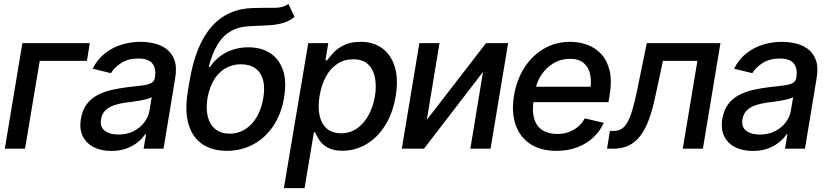

<svg xmlns="http://www.w3.org/2000/svg" viewBox="-20 -769 4279 993"><path d="M444.3 -545.9 429.7 -454.1H185.5L109.4 0H4.9L95.7 -545.9Z M555.7 11.7Q503.9 11.7 465.3 -7.6Q426.8 -26.9 408.2 -64Q389.6 -101.1 398.4 -154.3Q406.2 -200.7 429 -230.5Q451.7 -260.3 484.9 -277.6Q518.1 -294.9 556.6 -303.7Q595.2 -312.5 634.8 -317.4Q684.6 -322.8 715.6 -326.9Q746.6 -331.1 762.2 -339.4Q777.8 -347.7 781.2 -366.7V-369.1Q788.6 -415.5 767.8 -440.9Q747.1 -466.3 695.8 -466.3Q642.6 -466.3 606.7 -443.1Q570.8 -419.9 553.7 -390.6L459 -413.6Q484.4 -463.4 523.7 -493.9Q563 -524.4 610.4 -538.6Q657.7 -552.7 706.5 -552.7Q739.3 -552.7 774.4 -545.2Q809.6 -537.6 838.6 -517.3Q867.7 -497.1 881.8 -459.5Q896 -421.9 885.7 -362.3L825.7 0H722.7L735.4 -74.7H731Q717.8 -54.7 693.8 -34.7Q669.9 -14.6 635.5 -1.5Q601.1 11.7 555.7 11.7ZM592.3 -73.2Q636.7 -73.2 670.9 -90.6Q705.1 -107.9 726.3 -136.2Q747.6 -164.6 752.9 -196.3L764.6 -267.1Q757.8 -261.7 741 -257.1Q724.1 -252.4 703.1 -248.8Q682.1 -245.1 661.9 -242.4Q641.6 -239.7 628.9 -238.3Q597.7 -233.9 570.6 -224.9Q543.5 -215.8 525.4 -198.5Q507.3 -181.2 502.9 -152.8Q495.6 -113.3 521.2 -93.3Q546.9 -73.2 592.3 -73.2Z M1471.7 -748.5 1503.4 -681.6Q1475.6 -659.2 1443.1 -649.9Q1410.6 -640.6 1370.1 -638.2Q1329.6 -635.7 1277.3 -633.8Q1217.8 -632.3 1175.5 -608.6Q1133.3 -585 1105.5 -539.1Q1077.6 -493.2 1059.6 -423.3H1066.4Q1101.6 -474.1 1153.3 -499.3Q1205.1 -524.4 1264.6 -524.4Q1330.1 -524.4 1376.7 -494.6Q1423.3 -464.8 1443.4 -406.7Q1463.4 -348.6 1449.2 -264.6Q1435.1 -179.7 1393.8 -117.9Q1352.5 -56.2 1290.8 -22.7Q1229 10.7 1153.3 11.2Q1076.7 10.7 1025.9 -23.9Q975.1 -58.6 955.1 -126.7Q935.1 -194.8 951.2 -295.4L960 -348.6Q991.2 -536.1 1073.7 -630.4Q1156.2 -724.6 1289.6 -727.5Q1354 -729 1398.2 -728.5Q1442.4 -728 1471.7 -748.5ZM1167.5 -77.6Q1234.4 -78.1 1281 -127.9Q1327.6 -177.7 1341.8 -262.7Q1351.1 -317.9 1340.1 -356.7Q1329.1 -395.5 1300 -416Q1271 -436.5 1226.1 -436.5Q1192.9 -436.5 1164.6 -424.8Q1136.2 -413.1 1113.8 -390.9Q1091.3 -368.7 1076.2 -336.4Q1061 -304.2 1053.2 -262.7Q1044.4 -206.5 1054.9 -165Q1065.4 -123.5 1094.2 -100.8Q1123 -78.1 1167.5 -77.6Z M1448.2 204.1 1574.2 -545.9H1677.7L1663.1 -457H1671.4Q1684.1 -474.1 1704.8 -496.6Q1725.6 -519 1759.8 -535.9Q1793.9 -552.7 1844.7 -552.7Q1910.6 -552.7 1956.5 -519.5Q2002.4 -486.3 2021.7 -423.3Q2041 -360.4 2026.4 -271.5Q2011.7 -183.6 1971.9 -120.4Q1932.1 -57.1 1875 -23.4Q1817.9 10.3 1751.5 10.7Q1702.1 10.3 1673.6 -6.3Q1645 -22.9 1630.9 -45.4Q1616.7 -67.9 1609.4 -85H1603.5L1555.2 204.1ZM1743.7 -79.6Q1791 -80.1 1826.9 -105.2Q1862.8 -130.4 1886.5 -174.1Q1910.2 -217.8 1919.4 -272.5Q1927.7 -326.7 1918.7 -369.6Q1909.7 -412.6 1882.3 -437.5Q1855 -462.4 1806.6 -462.4Q1760.3 -462.4 1724.4 -438.7Q1688.5 -415 1665.3 -372.3Q1642.1 -329.6 1632.8 -272.5Q1623.5 -215.3 1632.8 -171.9Q1642.1 -128.4 1669.9 -104.2Q1697.8 -80.1 1743.7 -79.6Z M2187.5 -149.4 2493.7 -545.9H2607.9L2517.1 0H2412.6L2478 -397L2172.9 0H2058.1L2148.9 -545.9H2252.9Z M2857.9 11.2Q2776.4 11.2 2722.4 -24.4Q2668.5 -60.1 2646.5 -124Q2624.5 -188 2638.2 -273.4Q2651.9 -356.4 2692.1 -419.2Q2732.4 -481.9 2793.2 -517.3Q2854 -552.7 2928.7 -552.7Q2976.1 -552.7 3018.1 -537.1Q3060.1 -521.5 3090.3 -488.3Q3120.6 -455.1 3133.1 -402.8Q3145.5 -350.6 3132.8 -276.4L3127 -240.7H2692.9L2706.1 -320.3H3085.9L3031.7 -295.9Q3040.5 -346.7 3032.2 -384.5Q3023.9 -422.4 2998.3 -443.6Q2972.7 -464.8 2927.7 -464.8Q2880.9 -464.8 2843 -442.1Q2805.2 -419.4 2780.5 -382.8Q2755.9 -346.2 2748.5 -303.2L2739.7 -249Q2731 -193.4 2742.7 -154.8Q2754.4 -116.2 2784.9 -96.2Q2815.4 -76.2 2861.8 -76.2Q2893.6 -76.2 2920.7 -85.7Q2947.8 -95.2 2969 -113Q2990.2 -130.9 3004.4 -156.7L3102.5 -133.8Q3083 -89.8 3047.9 -57.4Q3012.7 -24.9 2964.6 -6.8Q2916.5 11.2 2857.9 11.2Z M3119.6 0 3134.3 -91.8H3153.3Q3175.8 -91.8 3193.1 -101.6Q3210.4 -111.3 3224.1 -135Q3237.8 -158.7 3250.2 -199.7Q3262.7 -240.7 3275.4 -303.7L3325.2 -545.9H3706.1L3615.2 0H3511.2L3586.9 -454.1H3408.7L3368.7 -268.1Q3354.5 -200.7 3335.9 -150.4Q3317.4 -100.1 3291.7 -66.7Q3266.1 -33.2 3232.2 -16.6Q3198.2 0 3153.3 0Z M3873 11.7Q3821.3 11.7 3782.7 -7.6Q3744.1 -26.9 3725.6 -64Q3707 -101.1 3715.8 -154.3Q3723.6 -200.7 3746.3 -230.5Q3769 -260.3 3802.2 -277.6Q3835.4 -294.9 3874 -303.7Q3912.6 -312.5 3952.1 -317.4Q4002 -322.8 4033 -326.9Q4064 -331.1 4079.6 -339.4Q4095.2 -347.7 4098.6 -366.7V-369.1Q4106 -415.5 4085.2 -440.9Q4064.5 -466.3 4013.2 -466.3Q3960 -466.3 3924.1 -443.1Q3888.2 -419.9 3871.1 -390.6L3776.4 -413.6Q3801.8 -463.4 3841.1 -493.9Q3880.4 -524.4 3927.7 -538.6Q3975.1 -552.7 4023.9 -552.7Q4056.6 -552.7 4091.8 -545.2Q4127 -537.6 4156 -517.3Q4185.1 -497.1 4199.2 -459.5Q4213.4 -421.9 4203.1 -362.3L4143.1 0H4040L4052.7 -74.7H4048.3Q4035.2 -54.7 4011.2 -34.7Q3987.3 -14.6 3952.9 -1.5Q3918.5 11.7 3873 11.7ZM3909.7 -73.2Q3954.1 -73.2 3988.3 -90.6Q4022.5 -107.9 4043.7 -136.2Q4064.9 -164.6 4070.3 -196.3L4082 -267.1Q4075.2 -261.7 4058.3 -257.1Q4041.5 -252.4 4020.5 -248.8Q3999.5 -245.1 3979.2 -242.4Q3959 -239.7 3946.3 -238.3Q3915 -233.9 3887.9 -224.9Q3860.8 -215.8 3842.8 -198.5Q3824.7 -181.2 3820.3 -152.8Q3813 -113.3 3838.6 -93.3Q3864.3 -73.2 3909.7 -73.2Z"/></svg>

Font: Inter Tight Medium
Style: Italic
Weight: 500
Italic angle: -9.39999°
Designer: Rasmus Andersson
Foundry: rsms
Version: Version 3.004